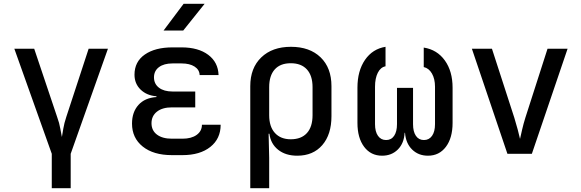

<svg xmlns="http://www.w3.org/2000/svg" viewBox="-20 -805 3040 1005"><path d="M251 180V0L55 -550H159L279 -193Q291 -160 295.5 -132.5Q300 -105 304 -88Q307 -105 311.5 -132.5Q316 -160 327 -193L444 -550H545L350 0V180Z M935 7H880Q783 7 727 -38Q671 -83 671 -158Q671 -218 704.5 -255.5Q738 -293 799 -297V-301Q748 -305 716 -336Q684 -367 684 -414Q684 -482 738 -519.5Q792 -557 883 -557H930Q1018 -557 1070 -518Q1122 -479 1124 -412H1025Q1024 -440 998.5 -456.5Q973 -473 930 -473H883Q838 -473 812 -453.5Q786 -434 786 -400Q786 -366 812 -346Q838 -326 883 -326H1002V-243H880Q830 -243 801.5 -220.5Q773 -198 773 -160Q773 -122 801.5 -100.5Q830 -79 880 -79H935Q982 -79 1009.5 -99Q1037 -119 1037 -152H1135Q1135 -79 1081 -36Q1027 7 935 7ZM836 -645 941 -785H1051L939 -645Z M1290 180V-354Q1290 -449 1347.5 -504.5Q1405 -560 1503 -560Q1601 -560 1658 -505Q1715 -450 1715 -354V-197Q1715 -101 1667 -45.5Q1619 10 1536 10Q1475 10 1436 -21Q1397 -52 1390 -105H1386L1389 21V180ZM1502 -76Q1557 -76 1586.5 -108.5Q1616 -141 1616 -202V-349Q1616 -409 1586.5 -441.5Q1557 -474 1502 -474Q1447 -474 1418 -441.5Q1389 -409 1389 -349V-202Q1389 -142 1419 -109Q1449 -76 1502 -76Z M1980 10Q1921 10 1886 -36.5Q1851 -83 1851 -162V-346Q1851 -434 1890.5 -491.5Q1930 -549 1998 -560V-458Q1972 -453 1957.5 -424Q1943 -395 1943 -351V-155Q1943 -116 1958.5 -94Q1974 -72 2001 -72Q2028 -72 2043 -94Q2058 -116 2058 -155V-345H2142V-155Q2142 -116 2157 -94Q2172 -72 2199 -72Q2226 -72 2241.5 -94Q2257 -116 2257 -155V-351Q2257 -392 2241 -420Q2225 -448 2198 -454V-556Q2268 -545 2308.5 -488.5Q2349 -432 2349 -346V-162Q2349 -83 2314 -36.5Q2279 10 2220 10Q2170 10 2137 -22.5Q2104 -55 2100 -110H2098Q2095 -55 2062.5 -22.5Q2030 10 1980 10Z M2636 0 2450 -550H2555L2672 -189Q2682 -157 2690 -126.5Q2698 -96 2702 -78Q2706 -96 2713 -126.5Q2720 -157 2730 -189L2846 -550H2951L2764 0Z"/></svg>

Font: JetBrains Mono NL Medium
Style: Regular
Weight: 500
Monospace: yes
Designer: Philipp Nurullin, Konstantin Bulenkov
Foundry: JetBrains
Version: Version 2.305; ttfautohint (v1.8.4.7-5d5b)